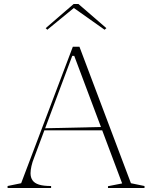

<svg xmlns="http://www.w3.org/2000/svg" viewBox="-20 -942 762 962"><path d="M18 0V-10L86 -24L345 -708H378L636 -24L704 -10V0H521V-9L592 -23L352 -662H342L151 -152Q142 -130 137.5 -109.5Q133 -89 133 -74Q133 -53 143 -38.5Q153 -24 175.5 -17Q198 -10 236 -10V0ZM192 -289V-299L498 -306V-289ZM217 -793 209 -801 349 -922H373L513 -801L504 -793L350 -902Z"/></svg>

Font: Kalnia Thin ExtraLight
Style: Regular
Weight: 250
Version: Version 1.105